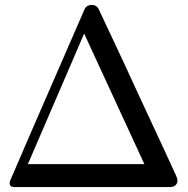

<svg xmlns="http://www.w3.org/2000/svg" viewBox="-20 -758 763 778"><path d="M37 0Q25 0 21 -7.5Q17 -15 21 -26Q23 -31 36.5 -61.5Q50 -92 71 -141.5Q92 -191 118.5 -251.5Q145 -312 172.5 -375.5Q200 -439 226 -498.5Q252 -558 273 -606.5Q294 -655 307 -684.5Q320 -714 321 -717Q329 -738 352 -738Q372 -738 381 -719Q383 -715 396.5 -685.5Q410 -656 432.5 -609Q455 -562 482 -503.5Q509 -445 537.5 -383Q566 -321 593.5 -262.5Q621 -204 643 -156Q665 -108 679 -78Q693 -48 695 -43Q703 -25 695.5 -12.5Q688 0 668 0ZM93 -93H565L321 -622Z"/></svg>

Font: Zen Old Mincho Medium
Style: Regular
Weight: 500
Designer: Yoshimichi Ohira
Foundry: Positype
Version: Version 1.500